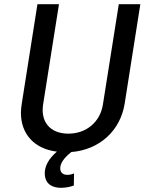

<svg xmlns="http://www.w3.org/2000/svg" viewBox="-20 -720 691 918"><path d="M548 -700 472 -220C459 -137 393 -81 307 -81C230 -81 184 -125 184 -194C184 -202 185 -211 186 -220L262 -700H159L84 -224C82 -209 80 -195 80 -181C80 -78 145 -8 252 5C212 39 194 75 194 108C194 162 233 178 272 178C295 178 317 173 333 167L334 109C323 114 312 116 302 116C282 116 268 106 268 84C268 59 289 32 321 7C455 -4 555 -94 576 -224L651 -700Z"/></svg>

Font: Arthouse Owned Medium
Style: Italic
Weight: 500
Italic angle: -10°
Designer: Jeremy Tribby
Foundry: Tribby Type
Version: Version 1.000;PS 001.000;hotconv 1.0.88;makeotf.lib2.5.64775